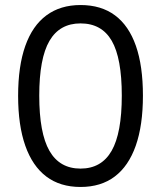

<svg xmlns="http://www.w3.org/2000/svg" viewBox="-20 -734 640 763"><path d="M300 9Q219 9 164 -32.5Q109 -74 80.5 -155Q52 -236 52 -353Q52 -471 80.5 -551.5Q109 -632 164.5 -673Q220 -714 300 -714Q382 -714 437 -673Q492 -632 520 -552Q548 -472 548 -354Q548 -236 519.5 -155Q491 -74 436 -32.5Q381 9 300 9ZM300 -64Q383 -64 423.5 -134.5Q464 -205 464 -354Q464 -503 424 -572Q384 -641 300 -641Q217 -641 176.5 -571.5Q136 -502 136 -354Q136 -205 176.5 -134.5Q217 -64 300 -64Z"/></svg>

Font: Nunito Sans 12pt ExtraLight 11pt
Style: Regular
Weight: 400
Version: Version 3.101;gftools[0.9.27]